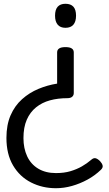

<svg xmlns="http://www.w3.org/2000/svg" viewBox="-20 -535 578 1015"><path d="M326 -286Q348 -286 359 -279Q370 -272 370 -258V-43Q370 -31 361.5 -23.5Q353 -16 336 -16Q286 -16 244 -4.5Q202 7 170.5 32.5Q139 58 121.5 98Q104 138 104 195Q104 249 123.5 291Q143 333 182 356.5Q221 380 276 380Q319 380 352.5 370Q386 360 413 344.5Q440 329 462 310Q474 299 485 301.5Q496 304 509 317Q520 329 522.5 340Q525 351 514 362Q482 393 442.5 414.5Q403 436 360.5 448Q318 460 276 460Q204 460 144 429.5Q84 399 49 339.5Q14 280 14 194Q14 125 36 74.5Q58 24 96.5 -10.5Q135 -45 183 -65Q231 -85 282 -93V-258Q282 -272 293 -279Q304 -286 326 -286ZM326 -515Q354 -515 368 -499.5Q382 -484 382 -452Q382 -421 368 -404.5Q354 -388 326 -388Q299 -388 285 -404.5Q271 -421 271 -452Q271 -484 285 -499.5Q299 -515 326 -515Z"/></svg>

Font: Playwrite HU
Style: Regular
Weight: 400
Designer: Veronika Burian, José Scaglione
Foundry: TypeTogether
Version: Version 1.002